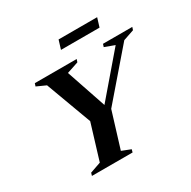

<svg xmlns="http://www.w3.org/2000/svg" viewBox="-181 -1013 1185 1190"><g transform="rotate(-30 411.0 -418.0)"><path d="M677 -629 606.5 -655 613 -675H822.5L816 -655L738.5 -628.5L455.5 -300.5L377 -45L440.5 -20L435 0H144L150 -20L227.5 -47L304.5 -299.5L184 -625.5L118.5 -655L125 -675H424.5L418 -655L334.5 -627L438.5 -320.5H412.5ZM368.5 -772.5 388 -836H664L644.5 -772.5Z"/></g></svg>

Font: Newsreader 24pt
Style: Bold Italic
Weight: 700
Italic angle: -17°
Designer: Hugues Gentile
Foundry: Production Type
Version: Version 1.003